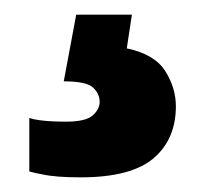

<svg xmlns="http://www.w3.org/2000/svg" viewBox="-20 -30 280 262"><path d="M90 212Q73 212 60 211Q47 210 38 208Q27 206 20 204V131Q26 133 34 134Q41 135 50 135.5Q59 136 70 136Q97 136 106.5 127.5Q116 119 116 109Q116 98 107 89.5Q98 81 67 81L84 -10H160L153 36Q191 44 205.5 67Q220 90 220 115Q220 160 189.5 186Q159 212 90 212Z"/></svg>

Font: Golos Text DemiBold
Style: Regular
Weight: 600
Designer: A.Korolkova, Vitaly Kuzmin
Foundry: ParaType Ltd
Version: Version 2.002